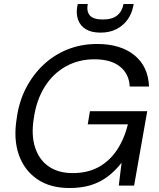

<svg xmlns="http://www.w3.org/2000/svg" viewBox="-20 -933 801 965"><path d="M329 12Q232 12 167 -32.5Q102 -77 74.5 -155.5Q47 -234 64 -338Q75 -421 110 -489Q145 -557 198 -607Q251 -657 319.5 -684.5Q388 -712 468 -712Q586 -712 655.5 -655.5Q725 -599 729 -498H632Q629 -561 583.5 -598Q538 -635 454 -635Q375 -635 310.5 -599Q246 -563 204.5 -496.5Q163 -430 150 -339Q136 -254 156.5 -191.5Q177 -129 225.5 -96Q274 -63 345 -63Q420 -63 475 -93Q530 -123 567 -178Q604 -233 623 -308H421L432 -374H720L654 0H577L591 -115Q559 -74 521 -45.5Q483 -17 436.5 -2.5Q390 12 329 12ZM485 -769Q439 -769 411 -786.5Q383 -804 372.5 -833.5Q362 -863 368 -899L371 -913H421Q414 -876 431.5 -855.5Q449 -835 497 -835Q544 -835 569 -855.5Q594 -876 601 -913H652L649 -899Q642 -863 620.5 -833.5Q599 -804 565 -786.5Q531 -769 485 -769Z"/></svg>

Font: DM Sans 10pt
Style: Italic
Weight: 400
Italic angle: -10°
Version: Version 4.004;gftools[0.9.30]